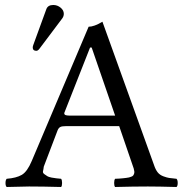

<svg xmlns="http://www.w3.org/2000/svg" viewBox="-20 -745 735 767"><path d="M263.2 -283.2H439.9L346.2 -555.2H339.8L237.8 -296.4Q236.3 -293.5 236.8 -291Q237.3 -288.6 238.8 -287.1Q240.2 -285.6 243.7 -284.7Q247.1 -283.7 251.7 -283.4Q256.3 -283.2 263.2 -283.2ZM154.8 -79.1Q153.8 -69.3 151.9 -61.8Q149.9 -54.2 157.5 -49.1Q165 -43.9 169.4 -41Q173.8 -38.1 186 -35.6Q198.2 -33.2 205.1 -32.7Q211.9 -32.2 224.1 -30.8Q228 -25.9 228 -13.9Q228 -2 224.1 2Q149.9 0 96.2 0Q81.1 0 6.8 2Q2 -2 2 -13.9Q2 -25.9 6.8 -30.8Q44.9 -33.7 66.9 -46.4Q88.9 -59.1 106.9 -102.1L334 -638.2Q356 -638.2 389.2 -658.2L595.2 -85.9Q601.1 -67.9 609.6 -56.9Q618.2 -45.9 633.1 -40.5Q647.9 -35.2 655.5 -34.2Q663.1 -33.2 685.1 -30.8Q689.9 -25.9 689.9 -13.9Q689.9 -2 685.1 2Q610.8 0 570.8 0Q513.7 0 439.9 2Q436 -2 436 -13.9Q436 -25.9 439.9 -30.8Q445.8 -30.8 455.3 -31.5Q464.8 -32.2 470 -32.7Q475.1 -33.2 483.2 -34.2Q491.2 -35.2 495.1 -36.1Q499 -37.1 504.4 -39.1Q509.8 -41 512 -43.9Q514.2 -46.9 515.6 -51Q517.1 -55.2 516.6 -60.1Q516.1 -64.9 514.2 -71.8L456.1 -241.2H245.1Q227.1 -241.2 220.5 -237.5Q213.9 -233.9 210 -224.1ZM192.9 -725.1Q209 -725.1 221.9 -714.6Q234.9 -704.1 234.9 -689.9Q234.9 -680.2 229 -671.9L137.2 -549.8Q131.3 -542 125 -542Q110.8 -542 110.8 -555.2Q110.8 -559.1 112.8 -564.9L165 -708Q170.9 -725.1 192.9 -725.1Z"/></svg>

Font: Linux Libertine Capitals
Style: Small Caps
Weight: 400
Designer: Philipp H. Poll
Foundry: Philipp H. Poll
Version: Version 5.1.3